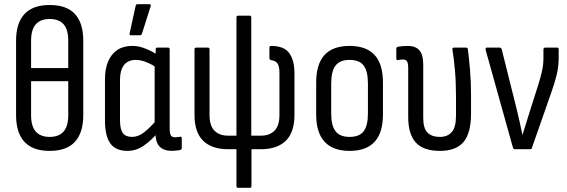

<svg xmlns="http://www.w3.org/2000/svg" viewBox="-20 -715 2717 920"><path d="M218 -691Q300 -691 339.5 -647.5Q379 -604 379 -520V-163Q379 -79 339 -35.5Q299 8 218 8Q137 8 97 -35.5Q57 -79 57 -163V-520Q57 -604 97 -647.5Q137 -691 218 -691ZM218 -624Q174 -624 151.5 -598.5Q129 -573 129 -520V-389H307V-520Q307 -574 284.5 -599Q262 -624 218 -624ZM218 -59Q262 -59 284.5 -84.5Q307 -110 307 -162V-326H129V-162Q129 -110 151.5 -84.5Q174 -59 218 -59Z M591 8Q534 8 508.5 -28Q483 -64 483 -137V-336Q483 -385 498 -420.5Q513 -456 542 -475.5Q571 -495 614 -495Q647 -495 681 -480.5Q715 -466 734 -452L732 -390Q707 -407 680.5 -417.5Q654 -428 630 -428Q606 -428 589 -417Q572 -406 563.5 -384.5Q555 -363 555 -329V-139Q555 -96 568.5 -77.5Q582 -59 613 -59Q642 -59 670 -80.5Q698 -102 735 -145L738 -81Q702 -39 666.5 -15.5Q631 8 591 8ZM805 8Q765 8 745 -12.5Q725 -33 725 -78V-99L721 -111V-407L726 -435V-478Q726 -487 734 -487H785Q793 -487 793 -478V-102Q793 -76 798.5 -66.5Q804 -57 820 -57Q826 -57 832 -58Q838 -59 844 -60Q851 -61 851 -52V-6Q851 1 843 4Q835 5 824 6.5Q813 8 805 8ZM607 -546Q599 -546 601 -555L630 -687Q631 -691 633 -693Q635 -695 640 -695H696Q705 -695 702 -685L660 -553Q657 -546 650 -546Z M1121 185Q1113 185 1113 176V0H1073Q995 0 953.5 -40.5Q912 -81 912 -165V-478Q912 -487 920 -487H976Q984 -487 984 -478V-164Q984 -113 1007.5 -89Q1031 -65 1072 -65H1113V-631Q1113 -640 1121 -640H1176Q1184 -640 1184 -631V-65H1231Q1272 -65 1295.5 -89Q1319 -113 1319 -164V-367Q1319 -393 1311.5 -408Q1304 -423 1279 -427Q1271 -429 1271 -437V-486Q1271 -495 1279 -495Q1341 -495 1366 -460.5Q1391 -426 1391 -364V-165Q1391 -81 1349.5 -40.5Q1308 0 1230 0H1185V176Q1185 185 1177 185Z M1655 8Q1576 8 1535.5 -35.5Q1495 -79 1495 -167V-319Q1495 -408 1535 -451.5Q1575 -495 1655 -495Q1735 -495 1775 -451.5Q1815 -408 1815 -319V-167Q1815 -79 1775 -35.5Q1735 8 1655 8ZM1655 -59Q1702 -59 1722.5 -86Q1743 -113 1743 -171V-315Q1743 -374 1722.5 -401Q1702 -428 1655 -428Q1609 -428 1588 -401Q1567 -374 1567 -315V-171Q1567 -113 1588 -86Q1609 -59 1655 -59Z M2088 8Q2009 8 1972.5 -32Q1936 -72 1936 -154V-387Q1936 -412 1930.5 -421Q1925 -430 1911 -430Q1905 -430 1898.5 -429Q1892 -428 1886 -427Q1879 -426 1879 -435V-481Q1879 -490 1887 -491Q1898 -493 1910.5 -494Q1923 -495 1934 -495Q1971 -495 1989.5 -474Q2008 -453 2008 -406V-150Q2008 -100 2028.5 -79.5Q2049 -59 2088 -59Q2124 -59 2144.5 -82Q2165 -105 2165 -161V-252Q2165 -321 2160 -377.5Q2155 -434 2148 -477Q2146 -487 2156 -487H2213Q2220 -487 2222 -479Q2227 -439 2232 -382Q2237 -325 2237 -258V-171Q2237 -77 2201 -34.5Q2165 8 2088 8Z M2447 0Q2441 0 2438 -7L2307 -476Q2305 -487 2313 -487H2374Q2381 -487 2384 -479L2456 -191Q2463 -161 2470 -130.5Q2477 -100 2483 -70H2484Q2493 -101 2503 -131Q2513 -161 2522 -192L2559 -308Q2570 -343 2577 -373.5Q2584 -404 2584 -439V-478Q2584 -487 2593 -487H2649Q2657 -487 2657 -478V-438Q2657 -396 2647.5 -357Q2638 -318 2622 -273L2529 -7Q2528 0 2520 0Z"/></svg>

Font: Sofia Sans Condensed
Style: Regular
Weight: 400
Designer: Botio Nikoltchev, Ani Petrova
Foundry: lettersoup
Version: Version 4.100